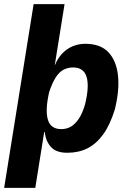

<svg xmlns="http://www.w3.org/2000/svg" viewBox="-26 -725 622 925"><path d="M-6 180 136 -705H285L238 -412H239Q253 -446 275 -468.5Q297 -491 325 -502.5Q353 -514 385 -514Q458 -514 496.5 -473Q535 -432 542.5 -360.5Q550 -289 527 -197Q504 -123 471 -77.5Q438 -32 395.5 -10.5Q353 11 298 11Q244 11 219 -17.5Q194 -46 190 -88L187 -89L144 180ZM269 -103Q295 -103 315 -114.5Q335 -126 353 -152Q371 -178 384 -223Q405 -310 391 -355Q377 -400 326 -400Q302 -400 281 -389.5Q260 -379 243 -353Q226 -327 211 -282Q191 -195 204.5 -149Q218 -103 269 -103Z"/></svg>

Font: Nunito Sans 7pt Condensed ExtraBold
Style: Italic
Weight: 800
Width: 3
Italic angle: -9°
Designer: Vernon Adams
Foundry: Vernon Adams
Version: Version 3.101;gftools[0.9.27]